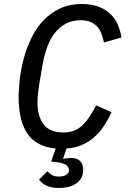

<svg xmlns="http://www.w3.org/2000/svg" viewBox="-20 -730 640 958"><path d="M382 -629Q342 -629 310.5 -613Q279 -597 255.5 -568Q232 -539 216.5 -497.5Q201 -456 192 -404L175 -305Q172 -284 169.5 -262.5Q167 -241 167 -219Q167 -150 197.5 -109.5Q228 -69 297 -69Q326 -69 348.5 -77.5Q371 -86 389.5 -103Q408 -120 425 -145.5Q442 -171 460 -204L537 -170Q518 -130 496 -98Q474 -66 447 -43Q420 -20 387 -6Q354 8 312 11L295 60L297 63Q320 58 335 58Q363 58 379 73Q395 88 395 117Q395 141 385.5 158Q376 175 359.5 186Q343 197 321 202.5Q299 208 275 208Q235 208 210.5 195.5Q186 183 175 166L217 124Q225 135 238.5 143Q252 151 274 151Q296 151 310 142.5Q324 134 324 118Q324 107 312.5 95.5Q301 84 263 79L235 76L258 11Q161 2 117 -63Q73 -128 73 -243Q73 -288 79.5 -340.5Q86 -393 100.5 -445Q115 -497 139 -545Q163 -593 198 -629.5Q233 -666 280 -688Q327 -710 388 -710Q438 -710 473.5 -696Q509 -682 532.5 -658.5Q556 -635 568.5 -605Q581 -575 586 -543L499 -518Q494 -541 486.5 -561Q479 -581 466 -596Q453 -611 432.5 -620Q412 -629 382 -629Z"/></svg>

Font: IBM Plex Mono Text
Style: Italic
Weight: 450
Italic angle: -9°
Monospace: yes
Designer: Mike Abbink, Paul van der Laan, Pieter van Rosmalen
Foundry: Bold Monday
Version: Version 2.1